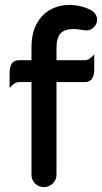

<svg xmlns="http://www.w3.org/2000/svg" viewBox="-20 -749 415 780"><path d="M107.9 -39.1V-415.5H56.6Q42.5 -415.5 28.3 -401.4L19 -392.1V-453.1Q19 -482.4 31.7 -495.1Q41 -504.4 56.6 -504.4H107.9V-554.7Q107.9 -615.7 129.9 -653.8Q150.4 -691.4 185.5 -710.4Q220.2 -729 260.7 -729Q305.7 -729 348.1 -709Q355.5 -705.1 361.8 -698.7Q374.5 -686 374.5 -668.9Q374.5 -651.4 360.8 -638.2Q348.6 -625.5 332 -625.5Q320.8 -625.5 308.6 -628.4L282.7 -631.3Q242.7 -631.3 226.1 -613.5Q209.5 -595.7 209.5 -551.8V-504.4H325.2Q339.4 -504.4 353.5 -518.6L362.8 -527.8V-466.8Q362.8 -437.5 350.1 -424.8Q340.8 -415.5 325.2 -415.5H209.5V-39.1Q209.5 -18.1 194.1 -3.4Q178.7 11.2 158 11.2Q137.2 11.2 122.6 -3.4Q107.9 -18.1 107.9 -39.1Z"/></svg>

Font: YuPearl-Medium
Style: Medium
Weight: 500
Designer: Max Yao
Foundry: Max-Everyday
Version: Version 1.011; ttfautohint (v1.8.3)